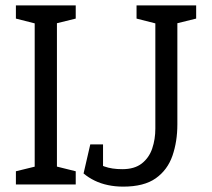

<svg xmlns="http://www.w3.org/2000/svg" viewBox="-20 -687 790 715"><path d="M109.2 0V-667H192V0ZM39.2 -667H119.2L124 -596.2L39.2 -617.8ZM39.2 0V-49.2L124.2 -70L119.2 0ZM182 0 175.3 -70.8 262 -49.2V0ZM173.7 -596 182 -667H262V-617.8ZM640.5 -224Q640.5 -160 622.2 -107Q603.8 -54 560 -23Q516.2 8 438.8 8Q408.8 8 382.1 2.3Q355.3 -3.3 332.5 -14.4Q309.7 -25.5 291.2 -41L318.2 -93Q340.8 -77.2 368.6 -67.1Q396.3 -57 435.5 -57Q480.8 -57 507.9 -78.1Q535 -99.2 546.8 -133.8Q558.5 -168.5 558.5 -208V-667H640.5ZM488.5 -667H568.5L573.3 -596.2L488.5 -617.8ZM622.2 -596 630.5 -667H710.5V-617.8ZM363.7 -149.3V-41H291.2L316.2 -149.3Z"/></svg>

Font: Epunda Slab Light
Style: Regular
Weight: 300
Designer: Simon Atzbach
Foundry: typofactur
Version: Version 1.102